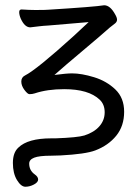

<svg xmlns="http://www.w3.org/2000/svg" viewBox="-20 -501 531 730"><path d="M210 90 174 91Q129 91 110 98.5Q91 106 91 121Q91 147 112 162Q125 171 125 181.5Q125 192 109 200.5Q93 209 76.5 209Q60 209 44.5 183.5Q29 158 29 118.5Q29 79 50 60Q86 25 175 25H191Q275 22 301 14Q338 2 358 -21Q378 -44 378 -74Q378 -104 359 -122Q317 -162 224 -162Q160 -162 112 -146Q103 -143 92 -143Q85 -143 73 -159Q61 -175 61 -191Q61 -207 75 -214Q120 -237 260 -364Q293 -394 317 -417L164 -404Q145 -403 128.5 -401Q112 -399 95 -397Q74 -397 59 -430Q53 -444 53 -455Q53 -465 62 -465Q92 -463 114 -463Q155 -463 163 -464Q340 -475 376 -481Q399 -481 418 -446Q425 -434 425 -426Q425 -417 415 -410L397 -396Q367 -369 295.5 -309Q224 -249 187 -216Q233 -222 254 -222Q290 -222 337.5 -207.5Q385 -193 418.5 -161Q452 -129 452 -76Q452 -22 422 15Q392 52 342 71Q305 85 210 90Z"/></svg>

Font: ToneOZ-Pinyin-WenKai-Regular
Style: Regular
Weight: 400
Designer: Fontworks Inc.
Foundry: ToneOZ
Version: Version 0.240331